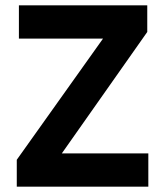

<svg xmlns="http://www.w3.org/2000/svg" viewBox="-20 -701 611 721"><path d="M401 -604 399 -556H51V-681H533V-581L177 -75L159 -125H537V0H43V-101Z"/></svg>

Font: Gabarito SemiBold
Style: Regular
Weight: 600
Designer: Leandro Assis / Alvaro Franca / Felipe Casaprima
Foundry: Naipe Foundry
Version: Version 1.000